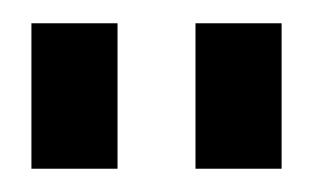

<svg xmlns="http://www.w3.org/2000/svg" viewBox="-20 -755 269 165"><path d="M81 -735V-610H7V-735ZM222 -735V-610H148V-735Z"/></svg>

Font: Pathway Extreme Condensed Medium
Style: Regular
Weight: 500
Width: 3
Version: Version 1.001;gftools[0.9.26]